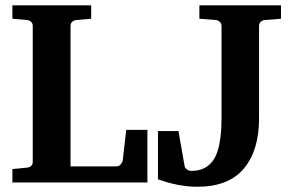

<svg xmlns="http://www.w3.org/2000/svg" viewBox="-20 -691 1106 727"><path d="M538.1 0H26.9V-50.8L82 -56.2Q91.8 -57.1 97.9 -62.7Q104 -68.4 104 -78.1V-592.8Q104 -602.5 97.7 -608.4Q91.3 -614.3 82 -615.2L26.9 -620.1V-670.9H325.2V-620.1L269 -615.2Q259.8 -614.3 253.4 -608.4Q247.1 -602.5 247.1 -592.8V-61H420.9Q430.7 -61 437.3 -68.8Q443.8 -76.7 444.8 -84L458 -199.2H538.1ZM1043.9 -620.1 982.9 -615.2Q973.6 -614.3 967.3 -608.4Q960.9 -602.5 960.9 -592.8V-242.2Q960.9 -121.6 903.3 -52.7Q845.7 16.1 727.1 16.1Q655.8 16.1 578.1 -12.2V-194.8H655.8L679.2 -61Q679.7 -59.1 681.2 -56.2Q682.6 -53.2 689.2 -48.6Q695.8 -43.9 705.1 -43.9Q763.2 -43.9 791 -89.8Q818.8 -135.7 818.8 -245.1V-592.8Q818.8 -602.1 812.3 -608.2Q805.7 -614.3 796.9 -615.2L734.9 -620.1V-670.9H1043.9Z"/></svg>

Font: Veleka
Style: Bold
Weight: 700
Designer: Stefan Peev, Context Ltd, 2016; SIL International, 1997-2014.
Foundry: Stefan Peev, Context Ltd, 2016
Version: Version 1.000